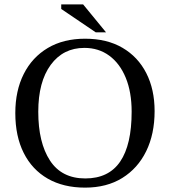

<svg xmlns="http://www.w3.org/2000/svg" viewBox="-20 -846 777 878"><path d="M369 12Q270 12 198.5 -29Q127 -70 88.5 -146.5Q50 -223 50 -329Q50 -431 88.5 -507.5Q127 -584 198.5 -626.5Q270 -669 369 -669Q469 -669 540 -627.5Q611 -586 649 -511.5Q687 -437 687 -338Q687 -233 648.5 -154.5Q610 -76 539 -32Q468 12 369 12ZM370 -30Q477 -30 529.5 -107Q582 -184 582 -335Q582 -425 555 -490.5Q528 -556 479.5 -591.5Q431 -627 366 -627Q269 -627 212 -549.5Q155 -472 155 -335Q155 -194 208.5 -112Q262 -30 370 -30ZM465 -698H418L260 -805V-826H360Z"/></svg>

Font: STIX Two Text
Style: Regular
Weight: 400
Designer: Ross Mills, John Hudson & Paul Hanslow, Tiro Typeworks Ltd; with prior portions MicroPress Inc., and Coen Hoffman.
Foundry: Tiro Typeworks Ltd
Version: Version 2.13 b171